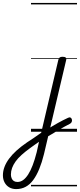

<svg xmlns="http://www.w3.org/2000/svg" viewBox="-213 -905 549 1319"><path d="M109 -15Q129 -27 147.5 -38.5Q166 -50 184.5 -60Q203 -70 220 -79Q237 -88 253 -95Q264 -101 271 -97.5Q278 -94 280.5 -85.5Q283 -77 280 -68.5Q277 -60 268 -55Q248 -45 227.5 -33.5Q207 -22 186 -9.5Q165 3 143.5 16Q122 29 99 42ZM-102 394Q-129 394 -149.5 382Q-170 370 -181.5 348.5Q-193 327 -193 299Q-193 271 -182.5 242.5Q-172 214 -151 185.5Q-130 157 -99 129Q-68 101 -27 73Q-2 57 22 40.5Q46 24 70 7L188 -495Q191 -506 197.5 -510.5Q204 -515 217 -515Q233 -515 239 -509Q245 -503 241 -490L89 154Q75 211 56.5 256Q38 301 15 332Q-8 363 -37 378.5Q-66 394 -102 394ZM-93 345Q-72 345 -54 332Q-36 319 -19.5 293.5Q-3 268 11.5 230Q26 192 39 141L55 69Q39 80 23.5 91Q8 102 -7 113Q-40 137 -65 159.5Q-90 182 -106 204.5Q-122 227 -130 249Q-138 271 -138 294Q-138 308 -133 320Q-128 332 -118 338.5Q-108 345 -93 345ZM0 365H316V375H0ZM0 -20H316V0H0ZM0 -505H316V-500H0ZM0 -885H316V-875H0Z"/></svg>

Font: Playwrite AT Guides
Style: Italic
Weight: 400
Italic angle: -13.0072°
Designer: Veronika Burian, José Scaglione
Foundry: TypeTogether
Version: Version 1.002